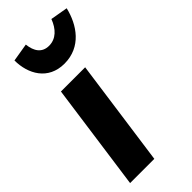

<svg xmlns="http://www.w3.org/2000/svg" viewBox="-255 -849 897 897"><g transform="rotate(-45 193.0 -401.0)"><path d="M196 -611C306 -611 365 -698 386 -787L300 -802C282 -754 250 -721 204 -721C158 -721 136 -754 131 -802L41 -787C41 -698 88 -611 196 -611ZM178 0 252 -531H92L18 0Z"/></g></svg>

Font: Fira Sans OT
Style: Bold Italic
Weight: 700
Italic angle: -8°
Designer: Carrois Corporate & Edenspiekermann
Foundry: Carrois Corporate GbR & Edenspiekermann AG
Version: Version 2.001